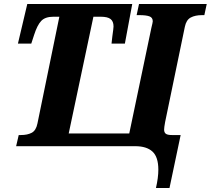

<svg xmlns="http://www.w3.org/2000/svg" viewBox="-20 -734 1058 964"><path d="M775 118Q775 54 745.5 27Q716 0 659 0H61L74 -56H85Q118 -56 139.5 -67.5Q161 -79 168 -114L278 -650H248Q207 -650 187 -629Q167 -608 151 -558L137 -515H70L117 -714H644L607 -515H540Q543 -542 544 -551Q550 -593 550 -601Q550 -627 535 -638.5Q520 -650 486 -650H449L325 -64H629L740 -594Q747 -622 747 -627Q747 -646 730 -652Q713 -658 681 -658H666L678 -714H1018L1006 -658H994Q960 -658 937.5 -646Q915 -634 908 -599L809 -121Q804 -94 804 -83Q804 -69 812.5 -62.5Q821 -56 843 -56H887L831 210H763Q775 158 775 118Z"/></svg>

Font: Noto Serif NarrowExtraBold
Style: Italic
Weight: 800
Width: 4
Italic angle: -12°
Designer: Monotype Design Team
Foundry: Monotype Imaging Inc.
Version: Version 1.001